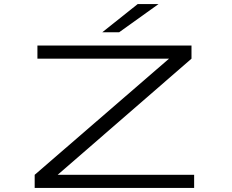

<svg xmlns="http://www.w3.org/2000/svg" viewBox="-20 -924 1140 944"><path d="M150.5 0V-64.5L811 -635.5H164V-700H921.5V-635.5L263.5 -64.5H934.5V0ZM566 -765.5H483L657 -904H759.5Z"/></svg>

Font: Trispace Expanded Light
Style: Regular
Weight: 300
Width: 7
Designer: Tyler Finck
Foundry: Etcetera Type Company
Version: Version 1.210; ttfautohint (v1.8.3)